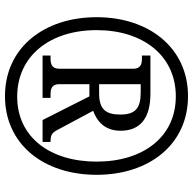

<svg xmlns="http://www.w3.org/2000/svg" viewBox="-22 -743 775 771"><g transform="rotate(90 365.5 -357.5)"><path d="M366 10C560 10 682 -146 682 -358C682 -568 561 -725 366 -725C172 -725 49 -568 49 -358C49 -149 170 10 366 10ZM368 -39C206 -39 101 -169 101 -358C101 -544 203 -676 367 -676C529 -676 629 -546 629 -358C629 -171 531 -39 368 -39ZM203 -141H373V-173H360C338 -173 318 -177 318 -208V-329H367L462 -141H550V-173C522 -173 514 -178 502 -200L425 -344C466 -359 505 -390 505 -454C505 -533 455 -574 356 -574H203V-540H214C236 -540 256 -536 256 -505V-208C256 -177 236 -173 214 -173H203ZM355 -368H318V-535H352C415 -535 440 -513 440 -453C440 -395 419 -368 355 -368Z"/></g></svg>

Font: Noto Serif Sinhala Condensed SemiBold
Style: Regular
Weight: 600
Width: 3
Designer: Jelle Bosma - Monotype Design Team
Foundry: Monotype Imaging Inc.
Version: Version 2.007